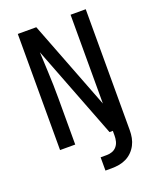

<svg xmlns="http://www.w3.org/2000/svg" viewBox="-169 -835 937 1142"><g transform="rotate(-20 300.0 -264.0)"><path d="M297 207V123H336Q354 123 370.5 117Q387 111 398.5 97.5Q410 84 414.5 66.5Q419 49 419 31V0H398L171 -588Q171 -583 171.5 -578.5Q172 -574 172 -570L177 -459Q179 -418 180 -376.5Q181 -335 181 -294V0H85V-735H202L419 -173V-735H515V31Q515 55 510.5 78.5Q506 102 495 123Q484 144 467 161Q450 178 428.5 188.5Q407 199 383.5 203Q360 207 336 207Z"/></g></svg>

Font: Iosevka Fixed Medium Extended
Style: Regular
Weight: 500
Width: 7
Monospace: yes
Designer: Belleve Invis
Foundry: Belleve Invis
Version: Version 24.1.1; ttfautohint (v1.8.4)